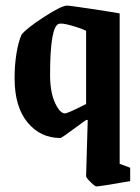

<svg xmlns="http://www.w3.org/2000/svg" viewBox="-20 -484 502 687"><path d="M325.2 183.1Q319.8 183.1 304 167.5Q288.1 151.9 288.1 146L293.9 -54.2L289.1 -55.2Q277.3 -47.4 253.7 -29.8Q230 -12.2 214.4 -1.2Q198.7 9.8 195.8 9.8Q124.5 9.8 78.4 -46.1Q32.2 -102.1 32.2 -204.1Q32.2 -252.9 39.3 -294.9Q46.4 -336.9 57.1 -359.9Q74.7 -382.8 137.5 -423.3Q200.2 -463.9 219.2 -463.9Q230 -463.9 309.1 -451.9Q388.2 -439.9 408.2 -436V102.1L445.8 116.2V164.1Q336.4 183.1 325.2 183.1ZM212.9 -78.1Q216.8 -78.1 235.6 -86.4Q254.4 -94.7 271.5 -103.5L288.1 -111.8V-374Q265.6 -384.3 233.6 -393.1Q201.7 -401.9 190.9 -398.9Q159.2 -389.6 159.2 -216.8Q159.2 -154.3 176.8 -116.2Q194.3 -78.1 212.9 -78.1Z"/></svg>

Font: Grenze SemiBold
Style: Regular
Weight: 600
Designer: Renata Polastri
Foundry: Omnibus-Type
Version: Version 1.002;PS 001.002;hotconv 1.0.88;makeotf.lib2.5.64775